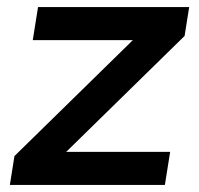

<svg xmlns="http://www.w3.org/2000/svg" viewBox="-20 -525 566 545"><path d="M8 0 21 -82 357 -411H73L88 -505H517L504 -423L168 -94H463L448 0Z"/></svg>

Font: Mulish
Style: Bold Italic
Weight: 700
Italic angle: -9°
Designer: Vernon Adams
Foundry: Vernon Adams
Version: Version 3.603; ttfautohint (v1.8.3)